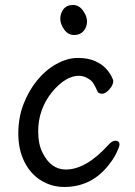

<svg xmlns="http://www.w3.org/2000/svg" viewBox="-20 -724 540 768"><path d="M236.8 23.9Q187 23.9 144.5 -2Q102.1 -27.8 77.6 -76.9Q53.2 -126 53.2 -189.9Q53.2 -253.9 74.2 -307.9Q95.2 -361.8 128.7 -402.8Q162.1 -443.8 205.6 -468Q249 -492.2 291 -492.2Q333 -492.2 360.6 -479.5Q388.2 -466.8 403.6 -450Q418.9 -433.1 426 -418.5Q433.1 -403.8 433.1 -400.9Q433.1 -383.8 417.5 -366.5Q401.9 -349.1 389.2 -349.1Q374 -349.1 370.1 -357.9Q354 -395 342.8 -402.8Q319.8 -420.9 295.9 -420.9Q243.2 -420.9 189 -356.9Q132.8 -287.1 132.8 -199.2Q132.8 -147 149.9 -113.8Q183.1 -45.9 243.2 -45.9Q324.2 -45.9 413.1 -144Q428.2 -161.1 441.9 -161.1Q458 -161.1 458 -146Q458 -137.2 445.1 -110.6Q432.1 -84 405.8 -53.2Q338.9 23.9 236.8 23.9ZM276.9 -584Q252 -584 236.6 -606Q221.2 -627.9 221.2 -648.9Q221.2 -670.9 234.1 -687.5Q247.1 -704.1 272 -704.1Q295.9 -704.1 312 -681.6Q328.1 -659.2 328.1 -638.2Q328.1 -616.2 314.5 -600.1Q300.8 -584 276.9 -584Z"/></svg>

Font: LXGW WenKai Mono GB Screen
Style: Regular
Weight: 400
Monospace: yes
Designer: LXGW / Fontworks Inc.
Foundry: LXGW / Fontworks Inc.
Version: Version 1.510;January 18,2025